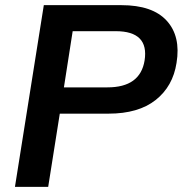

<svg xmlns="http://www.w3.org/2000/svg" viewBox="-20 -725 709 745"><path d="M38 0 150 -705H451Q572 -705 627 -644.5Q682 -584 665 -481Q651 -390 584 -337Q517 -284 401 -284H212L167 0ZM228 -386H397Q524 -386 541 -490Q559 -604 429 -604H262Z"/></svg>

Font: Mulish
Style: Bold Italic
Weight: 700
Italic angle: -9°
Designer: Vernon Adams
Foundry: Vernon Adams
Version: Version 3.603; ttfautohint (v1.8.3)